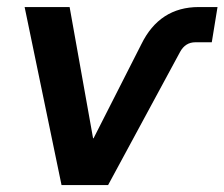

<svg xmlns="http://www.w3.org/2000/svg" viewBox="-20 -536 650 556"><path d="M158.2 0 51.3 -515.6H181.6L249.5 -135.7H251L389.2 -407.7Q441.9 -515.6 555.7 -515.6H609.9L593.3 -413.6H545.9Q516.6 -413.6 501.5 -385.7L293 0Z"/></svg>

Font: Inter Display SemiBold
Style: Italic
Weight: 600
Italic angle: -9.39999°
Designer: Rasmus Andersson
Foundry: rsms
Version: Version 4.000;git-a52131595